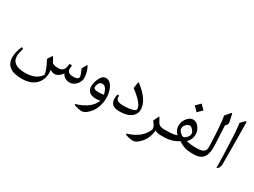

<svg xmlns="http://www.w3.org/2000/svg" viewBox="-62 -1610 3615 2730"><g transform="rotate(30 1745.5 -245.0)"><path d="M592.8 -131.3Q612.3 -97.7 700.2 -98.1Q786.6 -98.6 800.8 -182.6L809.6 -233.4L850.6 -227.5L845.7 -189Q835 -98.6 943.4 -98.6Q1010.3 -98.6 1025.4 -126Q1035.2 -144 1018.6 -189.9Q1005.4 -226.6 989.3 -262.2L1028.8 -334Q1037.1 -349.1 1043.9 -336.9Q1089.8 -249.5 1090.3 -160.6Q1090.8 -106.9 1050.8 -58.6Q1002.4 -1 939.9 -1Q853.5 -1 812.5 -75.7Q757.3 0 695.8 0.5Q640.6 0.5 618.7 -29.8Q639.2 115.7 557.6 205.1Q478 292.5 320.8 292.5Q56.2 292.5 55.7 88.9Q55.7 5.4 101.6 -98.6L129.4 -86.9Q105 -2.9 104.5 43.9Q103 196.8 326.2 195.8Q504.4 194.8 577.1 82.5Q574.2 13.7 495.1 -131.8L536.1 -197.3Q547.9 -215.8 557.1 -197.8Q576.2 -160.6 592.8 -131.3Z M1504.9 -72.8Q1504.9 -36.6 1500 -3.4Q1475.1 155.8 1357.4 241.7Q1323.7 266.1 1285.6 265.6Q1247.6 264.6 1194.3 249Q1166.5 241.2 1161.6 231.4Q1157.7 224.6 1166 222.2Q1393.6 153.3 1449.7 3.9Q1404.8 13.2 1366.2 11.2Q1291.5 7.3 1258.8 -32.2Q1235.8 -60.1 1234.4 -106.4Q1232.4 -164.1 1263.2 -234.4Q1298.3 -315.9 1359.4 -316.9Q1429.2 -318.4 1471.7 -229.5Q1503.9 -162.1 1504.9 -72.8ZM1433.1 -153.3Q1406.7 -221.7 1350.6 -220.7Q1308.6 -220.2 1291 -166.5Q1279.8 -131.8 1287.1 -113.3Q1302.2 -73.7 1449.7 -95.2Q1447.8 -114.7 1433.1 -153.3Z M1755.4 0Q1606.9 0 1607.4 -126.5Q1607.4 -151.9 1618.2 -196.8L1645.5 -191.9Q1643.1 -175.8 1643.6 -166.5Q1646 -98.6 1767.1 -99.1Q1884.3 -99.1 1942.9 -127Q1979.5 -145 1953.6 -201.2Q1916 -281.7 1769.5 -389.6L1783.7 -484.9Q1786.1 -501 1803.7 -487.3Q2011.7 -325.2 2011.2 -171.9Q2011.2 -134.8 1994.6 -103.5Q1939.9 0 1755.4 0Z M2436.5 0Q2370.6 0 2342.3 -24.9Q2325.7 147.5 2197.8 241.7Q2164.6 266.1 2126.5 265.6Q2087.4 264.6 2034.7 249Q2007.3 241.2 2002 231.4Q1998 224.6 2006.8 222.2Q2219.2 158.2 2289.6 2.4Q2312 -47.4 2240.7 -127.9Q2253.4 -152.8 2281.7 -213.4Q2287.1 -225.1 2295.9 -210.9Q2309.6 -188 2325.2 -158.2Q2331.1 -147.5 2336.4 -138.7Q2361.3 -97.2 2436.5 -97.2H2448.7Q2467.8 -97.2 2467.8 -49.8V-46.4Q2467.8 0 2448.7 0Z M2716.8 -681.6 2788.1 -609.9 2716.8 -538.6 2645.5 -609.9ZM2942.9 0Q2815.9 0 2724.1 -68.8Q2625 0 2486.3 0H2443.8Q2405.3 0 2405.3 -45.9V-50.8Q2405.3 -97.2 2443.8 -97.2L2486.3 -97.7Q2588.4 -98.1 2645 -119.1Q2588.4 -179.7 2587.9 -241.7Q2587.9 -303.2 2620.6 -353.5Q2668.5 -425.3 2731.9 -424.8Q2789.1 -424.8 2830.1 -362.8Q2863.3 -313 2863.8 -254.9Q2864.3 -177.2 2803.2 -115.2Q2854.5 -97.2 2942.9 -97.2H2978.5Q2997.6 -97.2 2997.6 -49.8V-46.4Q2997.6 0 2978.5 0ZM2663.1 -288.6Q2643.1 -263.2 2642.6 -236.8Q2642.1 -202.6 2664.6 -180.7Q2706.1 -139.2 2728 -139.2Q2748 -139.2 2783.7 -177.7Q2807.1 -202.6 2807.6 -233.4Q2808.6 -263.2 2785.2 -291Q2751 -331.1 2722.7 -327.6Q2690.4 -323.7 2663.1 -288.6Z M2984.4 0Q2984.4 0 2974.1 0Q2935.5 0 2935.5 -45.9V-50.8Q2935.5 -97.2 2974.1 -97.2H2984.4Q3073.7 -97.2 3103.5 -140.6Q3118.7 -162.1 3115.7 -229.5Q3102.5 -573.7 3078.6 -694.3L3149.4 -776.9Q3161.1 -790.5 3166 -767.6L3189.5 -655.8Q3197.3 -618.7 3180.7 -602.1L3158.7 -580.6L3174.3 -267.6Q3180.7 -148.4 3149.9 -86.9Q3106.9 0 2984.4 0Z M3400.9 -759.8Q3404.3 -682.1 3406.2 -86.9Q3406.2 -17.6 3356.4 7.8Q3356.4 -143.1 3338.9 -517.1Q3334 -626 3319.3 -712.4L3377.4 -771.5Q3398.9 -793 3400.9 -759.8Z"/></g></svg>

Font: Parastoo WOL
Style: WOL
Weight: 400
Foundry: Saber Rastikerdar (saber.rastikerdar@gmail.com)
Version: Version 1.0.0-alpha5